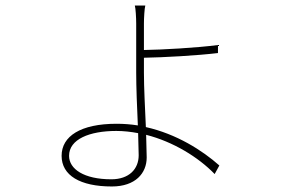

<svg xmlns="http://www.w3.org/2000/svg" viewBox="-20 -627 1040 695"><path d="M480 -145 482 -65C482 -15 447 22 383 22C284 22 230 -15 230 -63C230 -123 304 -153 401 -153C427 -153 454 -150 480 -145ZM506 -607H468C471 -598 473 -562 473 -542C473 -508 473 -408 473 -364C473 -312 476 -237 479 -173C454 -177 428 -179 402 -179C272 -179 203 -134 203 -63C203 8 270 48 385 48C470 48 511 0 511 -57L509 -139C607 -114 698 -58 757 3L774 -28C712 -83 619 -142 508 -167C505 -234 501 -310 501 -364V-418C570 -419 695 -426 769 -435V-464C692 -454 568 -447 501 -446V-542C501 -561 503 -597 506 -607Z"/></svg>

Font: Noto Sans CJK HK Thin
Style: Regular
Weight: 100
Designer: Ryoko NISHIZUKA 西塚涼子 (kana, bopomofo & ideographs); Paul D. Hunt (Latin, Greek & Cyrillic); Sandoll Communications 산돌커뮤니
Foundry: Adobe
Version: Version 2.004;hotconv 1.0.118;makeotfexe 2.5.65603